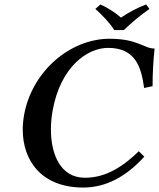

<svg xmlns="http://www.w3.org/2000/svg" viewBox="-20 -832 714 862"><path d="M493 -697H536C572 -731 609 -763 651 -792L636 -812C595 -796 564 -780 523 -753C494 -778 467 -795 431 -812L408 -792C439 -764 469 -734 493 -697ZM354 10C455 10 547 -39 628 -129L603 -153C514 -66 438 -34 361 -34C252.9 -34 208.6 -136.7 208.6 -251C208.6 -278.4 211.2 -306.5 216 -334C251 -532 372 -617 465 -617C588 -617 614 -532 627 -437L665 -445C665 -500 668 -556 674 -614C625 -614 600 -658 472 -658C295 -658 122.7 -511.9 88 -315C84.2 -293.3 82.1 -271.5 82.1 -250.1C82.1 -112.7 164.5 10 354 10Z"/></svg>

Font: Linux Libertine O
Style: Bold Italic
Weight: 700
Italic angle: -11.5°
Designer: Philipp H. Poll
Foundry: Philipp H. Poll
Version: Version 4.1.0